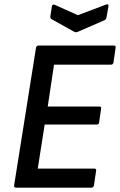

<svg xmlns="http://www.w3.org/2000/svg" viewBox="-20 -865 553 885"><path d="M54 0Q44 0 45 -10L146 -645Q148 -655 157 -655H504Q515 -655 513 -645L503 -577Q501 -567 492 -567H229L200 -374H437Q449 -374 446 -364L437 -301Q436 -291 426 -291H186L154 -88H414Q425 -88 423 -78L413 -10Q410 0 402 0ZM469 -844Q474 -846 477.5 -844.5Q481 -843 480 -837L471 -785Q469 -775 462 -772L338 -718Q331 -715 323 -718L219 -776Q211 -780 212 -789L219 -835Q221 -847 232 -843L339 -795Z"/></svg>

Font: Sofia Sans Semi Condensed SemiBold
Style: Italic
Weight: 600
Italic angle: -9°
Version: Version 4.100